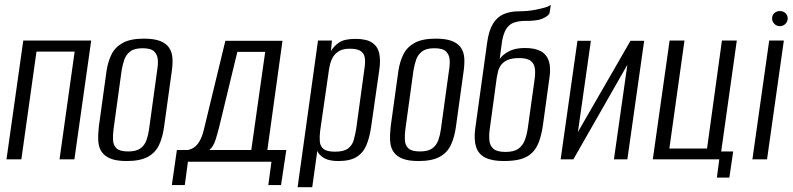

<svg xmlns="http://www.w3.org/2000/svg" viewBox="-20 -664 3304 800"><path d="M7 0 77 -495H360L290 0H228L291 -449H132L69 0Z M508 7Q466 7 441 -3Q416 -13 403.5 -31.5Q391 -50 389.5 -77Q388 -104 392 -138L424 -369Q430 -408 445 -438Q460 -468 492 -485.5Q524 -503 580 -503Q622 -503 647.5 -493Q673 -483 685 -464.5Q697 -446 698.5 -422Q700 -398 696 -369L664 -138Q658 -92 642.5 -59.5Q627 -27 595 -10Q563 7 508 7ZM514 -33Q548 -33 565.5 -46Q583 -59 590.5 -80.5Q598 -102 601 -125L635 -372Q639 -395 637.5 -415.5Q636 -436 622.5 -449.5Q609 -463 574 -463Q540 -463 522.5 -449.5Q505 -436 498 -415.5Q491 -395 487 -372L453 -125Q450 -102 451 -80.5Q452 -59 465.5 -46Q479 -33 514 -33Z M696 107 717 -39H762Q775 -41 787.5 -49Q800 -57 811 -75Q822 -93 829 -122L919 -494H1157L1094 -39H1173L1151 107H1098L1111 10H763L750 107ZM852 -39H1027L1085 -448H969L894 -138Q888 -113 878.5 -82.5Q869 -52 852 -39Z M1220 116 1305 -495H1363L1359 -451Q1371 -472 1393 -487Q1415 -502 1461 -502Q1508 -502 1531 -486Q1554 -470 1560 -442Q1566 -414 1561 -377L1526 -133Q1520 -92 1507 -60Q1494 -28 1466.5 -10.5Q1439 7 1390 7Q1352 7 1331 -5Q1310 -17 1302 -35L1281 116ZM1376 -32Q1413 -32 1430.5 -45.5Q1448 -59 1454 -81Q1460 -103 1464 -126L1497 -367Q1500 -385 1501 -402Q1502 -419 1497.5 -432.5Q1493 -446 1479 -453.5Q1465 -461 1437 -461Q1409 -461 1392.5 -451Q1376 -441 1367 -425.5Q1358 -410 1354 -391Q1350 -372 1348 -355L1314 -119Q1311 -95 1312.5 -75Q1314 -55 1328 -43.5Q1342 -32 1376 -32Z M1724 7Q1682 7 1657 -3Q1632 -13 1619.5 -31.5Q1607 -50 1605.5 -77Q1604 -104 1608 -138L1640 -369Q1646 -408 1661 -438Q1676 -468 1708 -485.5Q1740 -503 1796 -503Q1838 -503 1863.5 -493Q1889 -483 1901 -464.5Q1913 -446 1914.5 -422Q1916 -398 1912 -369L1880 -138Q1874 -92 1858.5 -59.5Q1843 -27 1811 -10Q1779 7 1724 7ZM1730 -33Q1764 -33 1781.5 -46Q1799 -59 1806.5 -80.5Q1814 -102 1817 -125L1851 -372Q1855 -395 1853.5 -415.5Q1852 -436 1838.5 -449.5Q1825 -463 1790 -463Q1756 -463 1738.5 -449.5Q1721 -436 1714 -415.5Q1707 -395 1703 -372L1669 -125Q1666 -102 1667 -80.5Q1668 -59 1681.5 -46Q1695 -33 1730 -33Z M2079 7Q2031 7 2002.5 -7Q1974 -21 1964 -51Q1954 -81 1960 -127L2010 -488Q2017 -537 2034 -565Q2051 -593 2078.5 -605Q2106 -617 2144 -617Q2160 -617 2177 -618.5Q2194 -620 2209.5 -623Q2225 -626 2239 -629.5Q2253 -633 2262 -636.5Q2271 -640 2275 -644Q2274 -637 2273 -629.5Q2272 -622 2270 -612Q2270 -602 2248 -590Q2226 -578 2185 -577H2170Q2142 -577 2122 -570Q2102 -563 2090 -544.5Q2078 -526 2072 -493L2062 -418Q2074 -436 2100 -450Q2126 -464 2167 -464Q2209 -464 2233.5 -450.5Q2258 -437 2267 -409Q2276 -381 2269 -337L2242 -141Q2236 -100 2225 -71.5Q2214 -43 2195 -25.5Q2176 -8 2148 -0.5Q2120 7 2079 7ZM2086 -31Q2121 -31 2139.5 -44Q2158 -57 2166.5 -79.5Q2175 -102 2179 -129L2207 -330Q2211 -355 2209 -376Q2207 -397 2192.5 -409.5Q2178 -422 2143 -422Q2113 -422 2095 -414Q2077 -406 2068 -393.5Q2059 -381 2055.5 -367.5Q2052 -354 2050 -342L2021 -129Q2017 -102 2019 -79.5Q2021 -57 2036 -44Q2051 -31 2086 -31Z M2316 0 2386 -494H2442L2388 -114L2607 -494H2664L2594 0H2538L2594 -394Q2537 -295 2481.5 -197Q2426 -99 2369 0Z M2967 76 2977 0H2700L2770 -495H2832L2769 -45H2926L2988 -495H3050L2985 -33H3035L3019 76Z M3115 0 3185 -495H3246L3176 0ZM3229 -555Q3216 -555 3206.5 -564.5Q3197 -574 3197 -587Q3197 -601 3206.5 -609.5Q3216 -618 3229 -618Q3243 -618 3252.5 -609.5Q3262 -601 3262 -587Q3262 -574 3252.5 -564.5Q3243 -555 3229 -555Z"/></svg>

Font: Alumni Sans
Style: Italic
Weight: 400
Italic angle: -8°
Version: Version 1.016